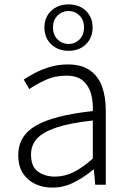

<svg xmlns="http://www.w3.org/2000/svg" viewBox="-20 -840 587 873"><path d="M218 13Q175 13 140 -3.5Q105 -20 84 -52.5Q63 -85 63 -135Q63 -223 144.5 -269.5Q226 -316 402 -335Q404 -375 394.5 -411.5Q385 -448 358.5 -472Q332 -496 281 -496Q229 -496 185.5 -475.5Q142 -455 113 -435L88 -478Q108 -492 138.5 -508Q169 -524 207 -535.5Q245 -547 288 -547Q352 -547 390 -519.5Q428 -492 444.5 -445Q461 -398 461 -338V0H413L407 -68H403Q364 -35 317 -11Q270 13 218 13ZM230 -37Q274 -37 315 -57.5Q356 -78 402 -119V-292Q298 -281 236 -260Q174 -239 147.5 -209Q121 -179 121 -138Q121 -82 153 -59.5Q185 -37 230 -37ZM292 -609Q244 -609 213 -638.5Q182 -668 182 -715Q182 -762 213 -791Q244 -820 292 -820Q340 -820 370.5 -791Q401 -762 401 -715Q401 -668 370.5 -638.5Q340 -609 292 -609ZM292 -640Q321 -640 341.5 -660.5Q362 -681 362 -715Q362 -749 341.5 -769.5Q321 -790 292 -790Q263 -790 242 -769.5Q221 -749 221 -715Q221 -681 242 -660.5Q263 -640 292 -640Z"/></svg>

Font: Noto Sans TC Thin Light
Style: Regular
Weight: 300
Version: Version 2.004-H2;hotconv 1.0.118;makeotfexe 2.5.65603